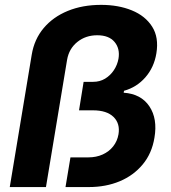

<svg xmlns="http://www.w3.org/2000/svg" viewBox="-20 -757 694 777"><path d="M19.5 0 108.4 -535.6Q118.7 -598.1 156.7 -643.3Q194.8 -688.5 254.4 -712.9Q314 -737.3 389.2 -737.3Q459 -737.3 513.4 -715.1Q567.9 -692.9 595.7 -649.2Q623.5 -605.5 612.8 -541Q603.5 -484.4 568.4 -444.1Q533.2 -403.8 481.9 -389.6L480.5 -381.8Q550.8 -377 584.5 -326.7Q618.2 -276.4 605 -199.7Q594.7 -136.2 557.6 -91.6Q520.5 -46.9 464.4 -23.4Q408.2 0 339.8 0H245.1L265.1 -120.1H337.4Q369.6 -120.1 395.5 -131.8Q421.4 -143.6 438 -164.6Q454.6 -185.5 459.5 -213.4Q466.8 -256.8 439.5 -283.7Q412.1 -310.5 356.4 -310.5H299.8L318.4 -425.8H356.9Q383.8 -425.8 405.3 -438.7Q426.8 -451.7 440.9 -473.1Q455.1 -494.6 459.5 -519.5Q466.3 -560.1 443.6 -587.2Q420.9 -614.3 373.5 -614.3Q326.7 -614.3 293 -587.2Q259.3 -560.1 251.5 -515.1L166 0Z"/></svg>

Font: Inter 16pt
Style: Bold Italic
Weight: 700
Italic angle: -9.3988°
Version: Version 4.001;git-66647c0bb